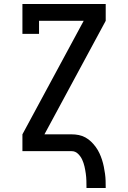

<svg xmlns="http://www.w3.org/2000/svg" viewBox="-20 -755 640 959"><path d="M412 184Q412 166 411.5 148Q411 130 408.5 112Q406 94 402 76.5Q398 59 390.5 42.5Q383 26 369.5 13Q356 0 338 0H92V-84L398 -651H175V-586H92V-735H508V-651L202 -84H338Q356 -84 373.5 -80.5Q391 -77 406.5 -68.5Q422 -60 435 -47.5Q448 -35 458.5 -20.5Q469 -6 476.5 10Q484 26 489.5 43Q495 60 498.5 77.5Q502 95 504.5 112.5Q507 130 507.5 148Q508 166 508 184Z"/></svg>

Font: Iosevka HT Medium Extended
Style: Regular
Weight: 500
Width: 7
Monospace: yes
Designer: Belleve Invis
Foundry: Belleve Invis
Version: Version 32.3.0; ttfautohint (v1.8.4)